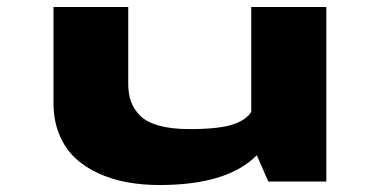

<svg xmlns="http://www.w3.org/2000/svg" viewBox="-20 -521 1090 551"><path d="M437.5 10Q389 10 345.8 2.2Q302.5 -5.5 263.2 -23.2Q224 -41 195.5 -67.8Q167 -94.5 150.2 -134.8Q133.5 -175 133.5 -225.5V-501H348V-280.5Q348 -252.5 355.5 -230.8Q363 -209 381.2 -190Q399.5 -171 435.5 -160.8Q471.5 -150.5 523.5 -150.5Q606 -150.5 646.2 -163.2Q686.5 -176 701 -200V-501H916.5V0H750L717 -75.5Q632.5 10 437.5 10Z"/></svg>

Font: League Mono Extended ExtraBold
Style: Regular
Weight: 800
Width: 9
Designer: Tyler Finck
Foundry: The League of Moveable Type / Tyler Finck
Version: Version 2.210